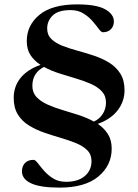

<svg xmlns="http://www.w3.org/2000/svg" viewBox="-20 -746 631 875"><path d="M251.5 109Q163.5 109 121.8 89.5Q80 70 80 34.5Q80 11.5 93.8 -3Q107.5 -17.5 133 -17.5Q141 -17.5 152.5 -2.2Q164 13 181.2 32.8Q198.5 52.5 222.8 67.5Q247 82.5 281 82.5Q336 82.5 366.5 56.2Q397 30 397 -11.5Q397 -42 377.8 -61.2Q358.5 -80.5 326.8 -93.5Q295 -106.5 257.2 -117.5Q219.5 -128.5 181.8 -141.5Q144 -154.5 112.2 -174Q80.5 -193.5 61.5 -224Q42.5 -254.5 42.5 -300Q42.5 -351.5 73 -390Q103.5 -428.5 164.5 -450.5Q136.5 -468.5 119.2 -494.5Q102 -520.5 102 -558.5Q102 -631 159.8 -678.5Q217.5 -726 331.5 -726Q420 -726 459.5 -703.5Q499 -681 499 -648.5Q499 -626.5 485.5 -612.8Q472 -599 448.5 -599Q441.5 -599 430.2 -614.2Q419 -629.5 401.8 -649.5Q384.5 -669.5 360 -684.8Q335.5 -700 301.5 -700Q245.5 -700 220.2 -675.5Q195 -651 195 -616Q195 -586.5 214.2 -568Q233.5 -549.5 264.8 -537.2Q296 -525 333.8 -514.8Q371.5 -504.5 409 -492Q446.5 -479.5 477.8 -460.2Q509 -441 528.2 -410.8Q547.5 -380.5 547.5 -334.5Q547.5 -283.5 515.8 -242.8Q484 -202 425.5 -181.5Q453.5 -163 471.2 -135.8Q489 -108.5 489 -68.5Q489 7.5 428.5 58.2Q368 109 251.5 109ZM463 -278.5Q463 -309.5 444 -329.8Q425 -350 394 -363.8Q363 -377.5 325.5 -388.5Q288 -399.5 250.2 -411.5Q212.5 -423.5 180.5 -441Q127.5 -414 127.5 -355Q127.5 -324 146.2 -304Q165 -284 195.8 -270Q226.5 -256 263.5 -245Q300.5 -234 338.5 -221.8Q376.5 -209.5 408 -192Q434 -204 448.5 -227.2Q463 -250.5 463 -278.5Z"/></svg>

Font: Newsreader 72pt Medium
Style: Regular
Weight: 500
Designer: Hugues Gentile
Foundry: Production Type
Version: Version 1.003; ttfautohint (v1.8.3)